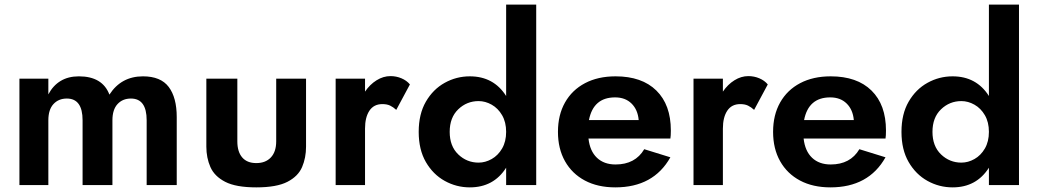

<svg xmlns="http://www.w3.org/2000/svg" viewBox="-20 -800 4486 830"><path d="M744 -294V0H614V-280Q614 -374 546 -374Q510 -374 488 -350Q466 -326 466 -280V0H337V-280Q337 -374 269 -374Q233 -374 211 -350Q189 -326 189 -280V0H64V-460H189V-392Q209 -430 242 -450Q275 -470 321 -470Q423 -470 453 -391Q504 -470 598 -470Q675 -470 709.5 -424Q744 -378 744 -294Z M1088 10Q1000 10 953.5 -14Q907 -38 889.5 -78Q872 -118 872 -166V-460H1006V-189Q1006 -144 1027 -119.5Q1048 -95 1088 -95Q1128 -95 1151 -119.5Q1174 -144 1174 -189V-460H1303V-166Q1303 -118 1286 -78Q1269 -38 1222.5 -14Q1176 10 1088 10Z M1693 -325Q1680 -337 1666.5 -343.5Q1653 -350 1633 -350Q1596 -350 1577 -321.5Q1558 -293 1558 -244V0H1431V-460H1558V-404Q1579 -435 1608 -453Q1637 -471 1668 -471Q1693 -471 1715.5 -461.5Q1738 -452 1752 -435Z M1790 -230Q1790 -307 1821 -360.5Q1852 -414 1902.5 -442Q1953 -470 2011 -470Q2114 -470 2168 -385V-780H2298V0H2168V-75Q2114 10 2011 10Q1953 10 1902.5 -18Q1852 -46 1821 -99.5Q1790 -153 1790 -230ZM1924 -230Q1924 -168 1961 -132.5Q1998 -97 2049 -97Q2078 -97 2105.5 -112.5Q2133 -128 2150.5 -158Q2168 -188 2168 -230Q2168 -272 2150.5 -302Q2133 -332 2105.5 -347.5Q2078 -363 2049 -363Q1998 -363 1961 -327.5Q1924 -292 1924 -230Z M2640 10Q2564 10 2508.5 -19.5Q2453 -49 2422.5 -103Q2392 -157 2392 -230Q2392 -303 2422.5 -357Q2453 -411 2509 -440.5Q2565 -470 2641 -470Q2755 -470 2817.5 -408.5Q2880 -347 2880 -236Q2880 -213 2878 -201H2524Q2530 -147 2560.5 -118Q2591 -89 2641 -89Q2726 -89 2765 -155L2878 -120Q2805 10 2640 10ZM2639 -379Q2545 -379 2526 -281H2741Q2737 -326 2710 -352.5Q2683 -379 2639 -379Z M3240 -325Q3227 -337 3213.5 -343.5Q3200 -350 3180 -350Q3143 -350 3124 -321.5Q3105 -293 3105 -244V0H2978V-460H3105V-404Q3126 -435 3155 -453Q3184 -471 3215 -471Q3240 -471 3262.5 -461.5Q3285 -452 3299 -435Z M3570 10Q3494 10 3438.5 -19.5Q3383 -49 3352.5 -103Q3322 -157 3322 -230Q3322 -303 3352.5 -357Q3383 -411 3439 -440.5Q3495 -470 3571 -470Q3685 -470 3747.5 -408.5Q3810 -347 3810 -236Q3810 -213 3808 -201H3454Q3460 -147 3490.5 -118Q3521 -89 3571 -89Q3656 -89 3695 -155L3808 -120Q3735 10 3570 10ZM3569 -379Q3475 -379 3456 -281H3671Q3667 -326 3640 -352.5Q3613 -379 3569 -379Z M3877 -230Q3877 -307 3908 -360.5Q3939 -414 3989.5 -442Q4040 -470 4098 -470Q4201 -470 4255 -385V-780H4385V0H4255V-75Q4201 10 4098 10Q4040 10 3989.5 -18Q3939 -46 3908 -99.5Q3877 -153 3877 -230ZM4011 -230Q4011 -168 4048 -132.5Q4085 -97 4136 -97Q4165 -97 4192.5 -112.5Q4220 -128 4237.5 -158Q4255 -188 4255 -230Q4255 -272 4237.5 -302Q4220 -332 4192.5 -347.5Q4165 -363 4136 -363Q4085 -363 4048 -327.5Q4011 -292 4011 -230Z"/></svg>

Font: Von Semi
Style: Regular
Weight: 600
Version: Version 4.000; ttfautohint (v1.8.4.7-5d5b)